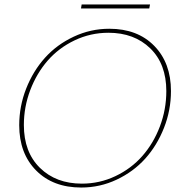

<svg xmlns="http://www.w3.org/2000/svg" viewBox="-20 -840 832 868"><path d="M752.9 -428.2Q752.9 -341.8 721.4 -262Q689.9 -182.1 636.5 -122.8Q583 -63.5 507.3 -27.8Q431.6 7.8 347.2 7.8Q219.7 7.8 143.3 -69.3Q66.9 -146.5 66.9 -273.9Q66.9 -359.9 98.4 -439.7Q129.9 -519.5 183.6 -579.1Q237.3 -638.7 313.5 -674.3Q389.6 -710 474.1 -710Q601.6 -710 677.2 -632.8Q752.9 -555.7 752.9 -428.2ZM87.9 -274.9Q87.9 -152.3 160.6 -81.1Q233.4 -9.8 350.1 -9.8Q430.2 -9.8 501.7 -43.7Q573.2 -77.6 623.5 -134.8Q673.8 -191.9 702.9 -268.6Q731.9 -345.2 731.9 -428.2Q731.9 -550.8 659.4 -621.3Q586.9 -691.9 470.2 -691.9Q389.2 -691.9 317.1 -657.5Q245.1 -623 195.3 -565.7Q145.5 -508.3 116.7 -432.4Q87.9 -356.4 87.9 -274.9ZM346.2 -801.8 349.1 -819.8H658.2L654.8 -801.8Z"/></svg>

Font: SVN-Poppins Thin
Style: Italic
Weight: 100
Italic angle: -10°
Designer: Ninad Kale (Devanagari), Jonny Pinhorn (Latin)
Foundry: Indian Type Foundry
Version: Version 3.002 2017